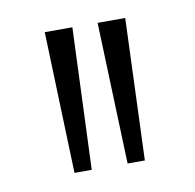

<svg xmlns="http://www.w3.org/2000/svg" viewBox="-44 -723 361 356"><g transform="rotate(-10 136.5 -545.0)"><path d="M170 -412 160.5 -678.5H212.5L202.5 -412ZM70 -412 61 -678.5H113L102.5 -412Z"/></g></svg>

Font: Russolo 10pt ExtraLight
Style: Regular
Weight: 200
Designer: Micah Stupak-Hahn
Version: Version 1.000